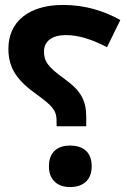

<svg xmlns="http://www.w3.org/2000/svg" viewBox="-20 -744 523 777"><path d="M209 -233H329V-269C329 -335 310 -375 242 -424C172 -474 158 -497 158 -536C158 -577 191 -602 246 -602C301 -602 355 -583 413 -553L467 -663C402 -699 326 -724 235 -724C95 -724 14 -655 14 -547C14 -465 52 -416 131 -360C193 -315 209 -296 209 -255ZM263 13C313 13 351 -12 351 -71C351 -132 313 -155 263 -155C217 -155 178 -132 178 -71C178 -12 217 13 263 13Z"/></svg>

Font: Noto Sans Arabic UI Semi
Style: Regular
Weight: 600
Designer: Nadine Chahine - Monotype Design Team
Foundry: Monotype Imaging Inc.
Version: Version 1.900